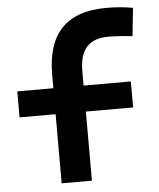

<svg xmlns="http://www.w3.org/2000/svg" viewBox="-53 -788 692 834"><g transform="rotate(-5 293.0 -371.0)"><path d="M182.1 0H314V-301.3H520V-414.6H314V-478.5C314 -571.3 355 -616.7 438.5 -616.7C469.2 -616.7 501 -614.7 544.4 -609.9L557.1 -732.4C518.1 -739.3 483.4 -742.2 441.4 -742.2C268.1 -742.2 182.1 -653.3 182.1 -473.6V-414.6H24.9V-301.3H182.1Z"/></g></svg>

Font: Cascadia Mono NF
Style: Bold
Weight: 700
Monospace: yes
Designer: Aaron Bell
Foundry: Saja Typeworks
Version: Version 2404.023